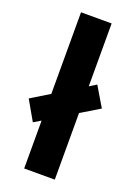

<svg xmlns="http://www.w3.org/2000/svg" viewBox="-158 -819 621 878"><g transform="rotate(20 153.0 -380.0)"><path d="M78 0V-233L43 -212L-12 -308L78 -363V-760H227V-454L261 -475L318 -379L227 -324V0Z"/></g></svg>

Font: Noto Sans Duployan
Style: Bold
Weight: 700
Designer: David Corbett
Foundry: David Corbett
Version: Version 3.001